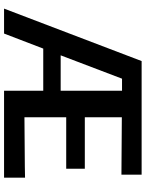

<svg xmlns="http://www.w3.org/2000/svg" viewBox="97 -832 735 970"><g transform="rotate(90 465.0 -347.5)"><path d="M24 0 289 -695H863V-593L573 -595V-408H833V-314H573V-103L825 -105Q834 -105 851.5 -105.5Q869 -106 878 -106V0H439V-198H226L150 0ZM260 -286H439V-596H378Q327 -461 260 -286Z"/></g></svg>

Font: Coval
Style: Bold
Weight: 700
Foundry: Context Ltd
Version: Version 001.000